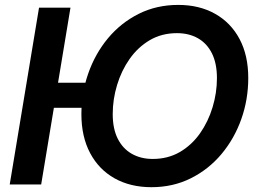

<svg xmlns="http://www.w3.org/2000/svg" viewBox="-20 -759 1058 790"><path d="M373.5 -418.5 356.4 -315.4H140.6L157.7 -418.5ZM270 -727.5 149.4 0H20L140.6 -727.5ZM603 11.2Q516.6 11.2 451.7 -25.1Q386.7 -61.5 350.8 -129.2Q314.9 -196.8 314.9 -289.1Q314.9 -376.5 343.3 -457.3Q371.6 -538.1 424.3 -601.6Q477.1 -665 550.5 -701.9Q624 -738.8 713.4 -738.8Q799.8 -738.8 864.7 -702.4Q929.7 -666 965.6 -598.6Q1001.5 -531.2 1001.5 -438Q1001.5 -349.6 972.9 -269Q944.3 -188.5 891.4 -125.2Q838.4 -62 765.1 -25.4Q691.9 11.2 603 11.2ZM608.4 -105Q670.9 -105 720 -133.5Q769 -162.1 803 -210.4Q836.9 -258.8 854.7 -317.9Q872.6 -377 872.6 -437.5Q872.6 -498 852.1 -539.3Q831.5 -580.6 794.4 -601.6Q757.3 -622.6 708 -622.6Q645.5 -622.6 596.4 -593.8Q547.4 -564.9 513.4 -516.6Q479.5 -468.3 461.7 -409.2Q443.8 -350.1 443.8 -289.6Q443.8 -229.5 464.4 -188.5Q484.9 -147.5 522.2 -126.2Q559.6 -105 608.4 -105Z"/></svg>

Font: Inter 28pt SemiBold
Style: Italic
Weight: 600
Italic angle: -9.3988°
Designer: Rasmus Andersson
Foundry: rsms
Version: Version 4.001;git-66647c0bb